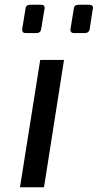

<svg xmlns="http://www.w3.org/2000/svg" viewBox="-20 -787 411 807"><path d="M149 -535H249L165 0H64ZM73 -663 87 -749Q88 -767 107 -767H153Q168 -767 168 -753Q168 -757 153 -665Q152 -657 147 -652.5Q142 -648 134 -648H87Q73 -648 73 -663ZM276 -663 290 -749Q291 -767 310 -767H356Q371 -767 371 -753Q371 -758 357 -665Q356 -657 350.5 -652.5Q345 -648 337 -648H290Q276 -648 276 -663Z"/></svg>

Font: Exo Medium
Style: Italic
Weight: 500
Italic angle: -9°
Designer: Natanael Gama
Foundry: Natanael Gama
Version: Version 1.500; ttfautohint (v1.6)